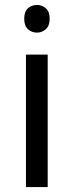

<svg xmlns="http://www.w3.org/2000/svg" viewBox="-20 -757 298 777"><path d="M130 -737Q150 -737 165.5 -723.5Q181 -710 181 -681Q181 -653 165.5 -639Q150 -625 130 -625Q108 -625 93 -639Q78 -653 78 -681Q78 -710 93 -723.5Q108 -737 130 -737ZM173 -536V0H85V-536Z"/></svg>

Font: Noto Sans NKo
Style: Regular
Weight: 400
Designer: Monotype Design Team
Foundry: Monotype Imaging Inc.
Version: Version 2.003; ttfautohint (v1.8.4.7-5d5b)